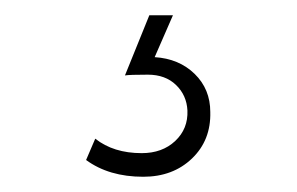

<svg xmlns="http://www.w3.org/2000/svg" viewBox="-20 -26 390 252"><path d="M183 49Q215 51 235.5 71Q256 91 256 121Q257 158 232 182Q207 206 168 206Q123 206 93 184L105 156Q129 175 166 175Q193 175 210 159Q227 143 226 119Q225 99 211 85.5Q197 72 174 72Q150 72 144 73L176 -6H207Z"/></svg>

Font: Montserrat Ultra Light
Style: Regular
Weight: 200
Designer: Julieta Ulanovsky
Foundry: Julieta Ulanovsky
Version: Version 3.100;PS 003.100;hotconv 1.0.88;makeotf.lib2.5.64775